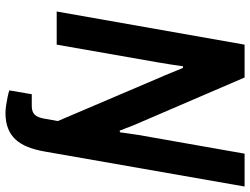

<svg xmlns="http://www.w3.org/2000/svg" viewBox="-126 -600 913 701"><g transform="rotate(90 330.5 -249.5)"><path d="M392 187Q380 187 363.5 184.5Q347 182 333 179Q319 176 310 173L324 91H367Q388 91 398.5 80.5Q409 70 413 46L422 -4L263 -377Q256 -392 245.5 -418.5Q235 -445 228 -461H222Q220 -444 215.5 -417Q211 -390 208 -371L143 0H22L143 -686H263L429 -300Q433 -292 438 -279Q443 -266 448 -253Q453 -240 457 -230L463 -231Q465 -246 468 -266.5Q471 -287 473 -300L541 -686H661L533 45Q527 79 516.5 105.5Q506 132 489.5 150Q473 168 449 177.5Q425 187 392 187Z"/></g></svg>

Font: Archivo SemiCondensed SemiBold
Style: Italic
Weight: 600
Width: 4
Italic angle: -10°
Designer: Hector Gatti
Foundry: Omnibus-Type
Version: Version 2.001